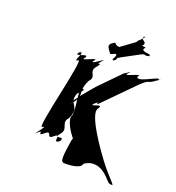

<svg xmlns="http://www.w3.org/2000/svg" viewBox="-187 -1220 1285 1399"><g transform="rotate(20 456.0 -521.0)"><path d="M495 -872C501 -862 502 -859 533 -876C572 -881 512 -822 540 -828C571 -845 512 -810 543 -827C578 -855 537 -842 582 -866C613 -883 672 -914 703 -931C755 -959 727 -931 774 -945C805 -962 744 -931 775 -948C790 -968 700 -952 721 -986C752 -1003 676 -991 707 -1008C728 -1040 661 -1037 695 -1067C726 -1084 661 -1051 692 -1068C719 -1070 638 -1009 654 -1014C685 -1031 514 -913 545 -930C564 -937 537 -927 517 -943C508 -957 505 -954 477 -932C461 -909 482 -894 495 -872ZM724 -116C684 -169 508 -411 555 -459C594 -517 476 -439 515 -484C559 -534 466 -437 515 -482C570 -532 503 -450 561 -508C608 -555 718 -667 765 -715C849 -799 818 -740 897 -806C947 -849 851 -760 898 -808C908 -840 747 -728 745 -776C792 -823 626 -728 673 -776C715 -823 613 -729 659 -780L485 -602C483 -600 337 -431 360 -433C407 -480 321 -381 363 -432C438 -522 366 -514 422 -626C469 -673 395 -688 438 -739C491 -801 408 -737 466 -794C513 -841 417 -748 464 -796C500 -834 376 -728 406 -776C453 -823 293 -728 340 -776C369 -823 243 -743 287 -796C329 -846 238 -746 285 -794C340 -832 253 -709 297 -739C344 -786 173 -147 220 -195C264 -224 157 -102 193 -140C240 -187 147 -90 194 -138C251 -194 191 -106 252 -158C302 -201 268 -115 319 -158C379 -210 316 -100 371 -138C418 -185 327 -92 374 -140C412 -197 308 -132 361 -195C404 -245 332 -272 379 -320C434 -430 336 -416 373 -508C420 -555 419 -556 391 -556C374 -512 402 -439 397 -351C357 -310 484 -136 490 -177C498 -214 501 -204 476 -200C453 -200 454 -196 440 -96C428 1 441 0 469 0C492 0 586 -2 592 -44C649 -86 719 -74 778 -12C814 26 812 30 844 30C842 14 791 -26 724 -116Z"/></g></svg>

Font: Hussar Przerywany
Style: Obl
Weight: 400
Foundry: Cannot Into Space Fonts
Version: Version 0.982